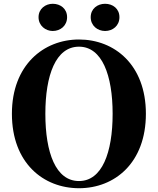

<svg xmlns="http://www.w3.org/2000/svg" viewBox="-20 -976 835 1016"><path d="M259 -812C300 -812 335 -840 335 -885C335 -930 300 -956 259 -956C221 -956 184 -930 184 -885C184 -840 221 -812 259 -812ZM536 -812C577 -812 612 -840 612 -885C612 -930 577 -956 536 -956C496 -956 460 -930 460 -885C460 -840 496 -812 536 -812ZM220 -374C220 -578 275 -729 398 -729C520 -729 576 -578 576 -374C576 -168 520 -18 398 -18C275 -18 220 -168 220 -374ZM398 -767C211 -767 43 -632 43 -374C43 -113 210 20 398 20C587 20 752 -114 752 -374C752 -633 586 -767 398 -767Z"/></svg>

Font: Noto Serif TC Black
Style: Regular
Weight: 900
Version: Version 1.001;PS 1.001;hotconv 16.6.54;makeotf.lib2.5.65590